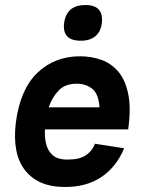

<svg xmlns="http://www.w3.org/2000/svg" viewBox="-20 -734 560 764"><path d="M235 -641Q244 -714 320 -714Q394 -714 385 -641Q381 -608 359.5 -590Q338 -572 302 -572Q263 -572 247 -590Q231 -608 235 -641ZM358 -162 474 -144Q443 -69 382.5 -29Q322 11 236 10Q133 10 80.5 -55.5Q28 -121 43 -246Q60 -378 128.5 -444Q197 -510 299 -510Q342 -510 381.5 -496.5Q421 -483 449.5 -450.5Q478 -418 490 -361Q502 -304 490 -219H159Q157 -191 163 -163.5Q169 -136 188.5 -117.5Q208 -99 249 -99Q296 -99 321.5 -116Q347 -133 358 -162ZM286 -401Q238 -401 212 -372.5Q186 -344 174 -307H376Q372 -362 346 -381.5Q320 -401 286 -401Z"/></svg>

Font: Haskoy Bold
Style: Italic
Weight: 700
Designer: Ertekin Erdin
Foundry: Ertekin Erdin
Version: Version 2.000; ttfautohint (v1.8.4.7-5d5b)